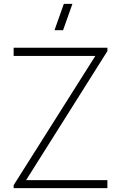

<svg xmlns="http://www.w3.org/2000/svg" viewBox="-20 -965 621 985"><path d="M303.5 -810H259.5L307.5 -945H351.5ZM50 0V-15L469 -678H50V-720H531V-703L114 -41H531V0Z"/></svg>

Font: Manrope ExtraLight
Style: Regular
Weight: 200
Designer: Mikhail Sharanda
Foundry: Mikhail Sharanda
Version: Version 4.505